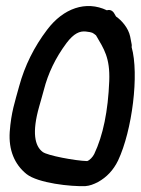

<svg xmlns="http://www.w3.org/2000/svg" viewBox="-20 -694 478 652"><path d="M306 -574C333 -528 354 -498 351 -419C347 -317 330 -234 300 -171C295 -161 285 -150 276 -147C236 -148 140 -166 125 -178C98 -198 88 -244 113 -332C117 -347 123 -366 129 -389C143 -444 168 -497 206 -548C231 -581 251 -589 271 -587C296 -584 294 -583 306 -574ZM343 -659C272 -693 195 -666 140 -593C96 -535 64 -471 45 -401C31 -349 18 -314 13 -246C9 -185 29 -136 70 -103C109 -72 221 -60 270 -62C284 -63 298 -68 313 -76C342 -92 365 -116 381 -149C429 -251 453 -442 427 -534C427 -535 428 -540 427 -544L422 -570C416 -599 393 -625 374 -638L367 -650C361 -659 352 -662 343 -659Z"/></svg>

Font: Reckless Catfish
Style: HeavyIt
Weight: 400
Foundry: Cannot Into Space Fonts
Version: Version 0.2894